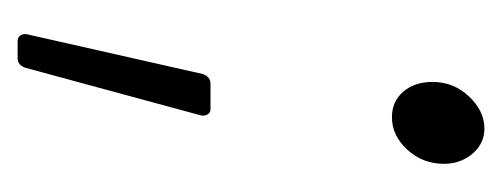

<svg xmlns="http://www.w3.org/2000/svg" viewBox="-196 -304 570 218"><g transform="rotate(90 89.0 -195.0)"><path d="M73 -401Q73 -425 89.5 -442.5Q106 -460 126 -460Q143 -460 154.5 -446.5Q166 -433 166 -414Q166 -390 150 -372.5Q134 -355 113 -355Q95 -355 84 -368Q73 -381 73 -401ZM19 59 64 -140Q67 -149 75 -149H104Q108 -149 110 -145.5Q112 -142 111 -138L57 61Q54 70 46 70H27Q22 70 20 66.5Q18 63 19 59Z"/></g></svg>

Font: Barlow Condensed Light
Style: Italic
Weight: 300
Width: 3
Italic angle: -7°
Designer: Jeremy Tribby
Foundry: Tribby Type
Version: Version 1.408